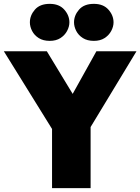

<svg xmlns="http://www.w3.org/2000/svg" viewBox="-49 -976 728 996"><path d="M659 -710 421 -317V0H221V-307L-29 -710H194L328 -489L451 -710ZM209 -764Q175 -764 152 -778.5Q129 -793 117.5 -815.5Q106 -838 106 -860Q106 -896 132 -926Q158 -956 209 -956Q258 -956 284.5 -926Q311 -896 311 -860Q311 -838 299 -815.5Q287 -793 264.5 -778.5Q242 -764 209 -764ZM438 -764Q404 -764 381 -778.5Q358 -793 346.5 -815.5Q335 -838 335 -860Q335 -896 361 -926Q387 -956 438 -956Q487 -956 513.5 -926Q540 -896 540 -860Q540 -838 528 -815.5Q516 -793 493.5 -778.5Q471 -764 438 -764Z"/></svg>

Font: Livvic Black
Style: Regular
Weight: 900
Designer: Jacques Le Bailly, Baron von Fonthausen
Version: Version 1.001; ttfautohint (v1.8.2)